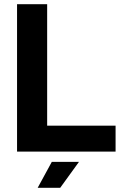

<svg xmlns="http://www.w3.org/2000/svg" viewBox="-20 -720 594 912"><path d="M61 0H529V-123H204V-700H61ZM159 172H266L355 49H226Z"/></svg>

Font: Vanilla Cream Black
Style: Regular
Weight: 900
Designer: Jeremy Tribby, Jinavaṁso
Foundry: Tribby Type
Version: Version 1.422;Glyphs 3.1.2 (3151)